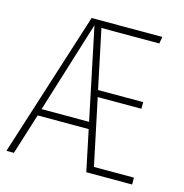

<svg xmlns="http://www.w3.org/2000/svg" viewBox="-102 -776 833 871"><g transform="rotate(15 314.5 -341.0)"><path d="M407.2 -32.2H595.2V0H379.9L339.8 -191.9H100.1L40 0H4.9L222.2 -682.1H554.2L548.8 -649.9H276.9L335 -374H546.9V-342.8H341.8ZM109.9 -224.1H333L243.2 -653.8Z"/></g></svg>

Font: Fira Sans Compressed UltraLight
Style: Regular
Weight: 200
Width: 1
Designer: Carrois Corporate & Edenspiekermann AG
Foundry: Carrois Corporate GbR & Edenspiekermann AG
Version: Version 4.203;PS 004.203;hotconv 1.0.88;makeotf.lib2.5.64775